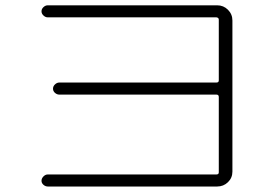

<svg xmlns="http://www.w3.org/2000/svg" viewBox="-20 -718 1040 716"><path d="M787.1 -67.4Q795.9 -67.4 795.9 -75.2V-356.4Q795.9 -365.2 787.1 -365.2H201.2Q192.4 -365.2 185.1 -371.6Q177.7 -377.9 177.7 -387.2Q177.7 -396.5 185.1 -403.3Q192.4 -410.2 201.2 -410.2H787.1Q795.9 -410.2 795.9 -418V-644.5Q795.9 -652.3 787.1 -653.3H158.2Q149.4 -653.3 142.1 -660.2Q134.8 -667 134.8 -675.8Q134.8 -684.6 142.1 -691.4Q149.4 -698.2 158.2 -698.2H790Q813.5 -698.2 830.1 -681.6Q846.7 -665 846.7 -641.6V-78.1Q846.7 -54.7 830.1 -38.6Q813.5 -22.5 790 -22.5H158.2Q149.4 -22.5 142.1 -28.8Q134.8 -35.2 134.8 -43.9Q134.8 -52.7 142.1 -60.1Q149.4 -67.4 158.2 -67.4Z"/></svg>

Font: Rounded-X Mgen+ 1m light
Style: Regular
Weight: 200
Designer: [Source Han Sans]
Ryoko NISHIZUKA  (kana & ideographs); Paul D. Hunt (Latin, Greek & Cyrillic); Wenlong ZHANG  (bopomofo
Version: Version 1.059.20150602